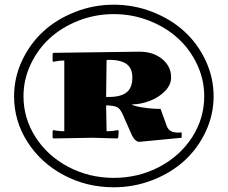

<svg xmlns="http://www.w3.org/2000/svg" viewBox="-20 -772 970 818"><path d="M464.8 25.9Q349.1 25.9 251.5 -26.1Q153.8 -78.1 96.9 -167.5Q40 -256.8 40 -361.8Q40 -440.9 73.7 -513.2Q107.4 -585.4 164.1 -637.7Q220.7 -689.9 299.6 -720.9Q378.4 -752 464.8 -752Q551.3 -752 630.1 -720.9Q709 -689.9 765.9 -637.7Q822.8 -585.4 856.4 -513.2Q890.1 -440.9 890.1 -361.8Q890.1 -283.2 856.4 -211.4Q822.8 -139.6 765.9 -87.6Q709 -35.6 630.1 -4.9Q551.3 25.9 464.8 25.9ZM850.1 -361.8Q850.1 -433.1 819.6 -497.8Q789.1 -562.5 737.5 -609.4Q686 -656.2 614.7 -684.1Q543.5 -711.9 464.8 -711.9Q386.2 -711.9 314.9 -684.1Q243.7 -656.2 192.4 -609.4Q141.1 -562.5 110.6 -497.8Q80.1 -433.1 80.1 -361.8Q80.1 -267.6 131.6 -187.5Q183.1 -107.4 271.7 -60.8Q360.4 -14.2 464.8 -14.2Q569.3 -14.2 658.2 -60.8Q747.1 -107.4 798.6 -187.5Q850.1 -267.6 850.1 -361.8ZM253.9 -514.2Q231.4 -514.2 207 -508.8L204.1 -512.2V-543L208 -546.9L574.2 -551.8Q632.8 -551.8 670.9 -520.5Q709 -489.3 709 -441.9Q709 -410.2 682.4 -383.3Q655.8 -356.4 617.9 -342Q580.1 -327.6 542 -327.1V-326.2Q551.8 -319.8 588.9 -314Q626 -308.1 664.1 -308.1L689.9 -236.8Q699.2 -207 738.8 -207L753.9 -208V-185.1L576.2 -168H570.8Q564.9 -168 556.9 -175Q548.8 -182.1 542 -195.8L503.9 -282.2Q492.2 -309.6 478.3 -315.9Q464.4 -322.3 432.1 -323.2L434.1 -212.9Q460 -212.9 481.9 -217.8L485.8 -213.9L483.9 -186L480 -182.1L374 -185.1L208 -182.1L204.1 -186V-213.9L208 -217.8Q228.5 -212.9 253.9 -212.9ZM434.1 -516.1 432.1 -358.9H443.8Q494.1 -358.9 519 -378.2Q543.9 -397.5 543.9 -441.9Q543.9 -481.4 519 -499.3Q494.1 -517.1 443.8 -517.1Z"/></svg>

Font: Yokawerad
Style: Regular
Weight: 500
Designer: gluk
Foundry: gluk
Version: Version 0.79